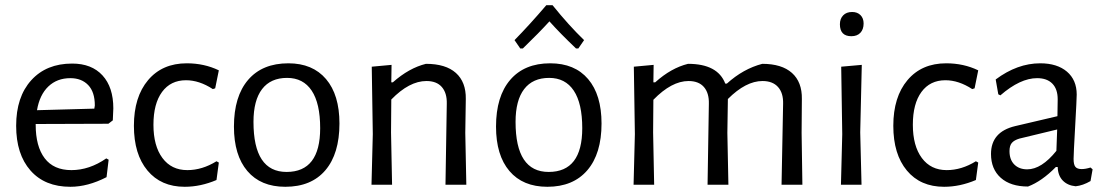

<svg xmlns="http://www.w3.org/2000/svg" viewBox="-20 -709 4244 737"><path d="M117 -230V-233L396 -234L413 -247L415 -293C415 -347 401.2 -389.2 373.5 -419.5C345.8 -449.8 307 -465 257 -465C191 -465 138.7 -443.7 100 -401C61.3 -358.3 42 -300 42 -226C42 -153.3 60.3 -96.2 97 -54.5C133.7 -12.8 184.7 8 250 8C294.7 8 341 -4.3 389 -29L397 -96L388 -101C344.7 -71 300 -56 254 -56C208.7 -56 174.5 -71.2 151.5 -101.5C128.5 -131.8 117 -174.7 117 -230ZM165.5 -377C187.8 -398.3 216 -409 250 -409C278.7 -409 301.5 -400.2 318.5 -382.5C335.5 -364.8 344 -338.7 344 -304L342 -292L122 -286C128.7 -325.3 143.2 -355.7 165.5 -377Z M820 -439C782.7 -457 741.7 -466 697 -466C634.3 -466 584.8 -444.5 548.5 -401.5C512.2 -358.5 494 -300 494 -226C494 -153.3 511.3 -96.2 546 -54.5C580.7 -12.8 628.3 8 689 8C729.7 8 770.3 -0.7 811 -18L820 -85L811 -90C774.3 -67.3 737 -56 699 -56C658.3 -56 626.5 -71.5 603.5 -102.5C580.5 -133.5 569 -176 569 -230C569 -284 580 -326 602 -356C624 -386 654.7 -401 694 -401C728 -401 762.3 -389.7 797 -367L806 -370Z M1231.5 -405.5C1197.2 -445.8 1149 -466 1087 -466C1020.3 -466 968.8 -444.8 932.5 -402.5C896.2 -360.2 878 -300.3 878 -223C878 -149.7 895.2 -92.8 929.5 -52.5C963.8 -12.2 1012.3 8 1075 8C1141.7 8 1193 -13.2 1229 -55.5C1265 -97.8 1283 -157.7 1283 -235C1283 -308.3 1265.8 -365.2 1231.5 -405.5ZM986 -367C1008 -395.7 1040 -410 1082 -410C1123.3 -410 1154.8 -393.7 1176.5 -361C1198.2 -328.3 1209 -280.3 1209 -217C1209 -105 1166 -49 1080 -49C995.3 -49 953 -113 953 -241C953 -296.3 964 -338.3 986 -367Z M1676 -375C1689.3 -359.7 1695.7 -338.3 1695 -311L1690 0H1770L1766 -199L1768 -329C1768.7 -372.3 1756 -405.7 1730 -429C1704 -452.3 1665.7 -464 1615 -464C1571.7 -453.3 1529.3 -429.7 1488 -393H1482L1483 -460L1407 -453L1411 -194L1406 0H1485L1481 -201L1482 -327C1528 -374.3 1573 -398 1617 -398C1643 -398 1662.7 -390.3 1676 -375Z M2077 -689C2033.7 -638.3 1993 -593.7 1955 -555L1977 -523H1987C2029.7 -564.3 2063.7 -599 2089 -627C2115.7 -597 2149.7 -562.3 2191 -523H2200L2222 -555C2182.7 -593 2142.3 -637.7 2101 -689ZM2237.5 -405.5C2203.2 -445.8 2154.7 -466 2092 -466C2026 -466 1974.8 -444.8 1938.5 -402.5C1902.2 -360.2 1884 -300.3 1884 -223C1884 -149.7 1901.2 -92.8 1935.5 -52.5C1969.8 -12.2 2018.3 8 2081 8C2147 8 2198.2 -13.2 2234.5 -55.5C2270.8 -97.8 2289 -157.7 2289 -235C2289 -308.3 2271.8 -365.2 2237.5 -405.5ZM1992 -367C2014 -395.7 2046 -410 2088 -410C2129.3 -410 2160.8 -393.7 2182.5 -361C2204.2 -328.3 2215 -280.3 2215 -217C2215 -105 2172 -49 2086 -49C2001.3 -49 1959 -113 1959 -241C1959 -296.3 1970 -338.3 1992 -367Z M2966.5 -375C2980.2 -359.7 2986.7 -338.3 2986 -311L2980 0H3060L3057 -199L3058 -329C3058.7 -372.3 3046 -405.7 3020 -429C2994 -452.3 2956 -464 2906 -464C2857.3 -451.3 2812 -426 2770 -388H2764C2744.7 -438.7 2697 -464 2621 -464C2577.7 -453.3 2535.7 -429.7 2495 -393H2488L2489 -460L2413 -453L2417 -194L2412 0H2491L2487 -201L2488 -326C2534.7 -374 2579.7 -398 2623 -398C2649 -398 2668.7 -390.3 2682 -375C2695.3 -359.7 2701.7 -338.3 2701 -311L2696 0H2776L2772 -199L2774 -329C2820 -375 2864.3 -398 2907 -398C2933 -398 2952.8 -390.3 2966.5 -375Z M3283 -651C3275 -659 3264.3 -663 3251 -663C3236.3 -663 3224.8 -658.7 3216.5 -650C3208.2 -641.3 3204 -630 3204 -616C3204 -585.3 3218.7 -570 3248 -570C3262.7 -570 3274.2 -574.3 3282.5 -583C3290.8 -591.7 3295 -603.7 3295 -619C3295 -632.3 3291 -643 3283 -651ZM3287 0 3282 -201 3288 -460 3209 -453 3213 -194 3208 0Z M3735 -439C3697.7 -457 3656.7 -466 3612 -466C3549.3 -466 3499.8 -444.5 3463.5 -401.5C3427.2 -358.5 3409 -300 3409 -226C3409 -153.3 3426.3 -96.2 3461 -54.5C3495.7 -12.8 3543.3 8 3604 8C3644.7 8 3685.3 -0.7 3726 -18L3735 -85L3726 -90C3689.3 -67.3 3652 -56 3614 -56C3573.3 -56 3541.5 -71.5 3518.5 -102.5C3495.5 -133.5 3484 -176 3484 -230C3484 -284 3495 -326 3517 -356C3539 -386 3569.7 -401 3609 -401C3643 -401 3677.3 -389.7 3712 -367L3721 -370Z M4075.5 -434C4050.5 -455.3 4016.3 -466 3973 -466C3914.3 -466 3857.3 -445.3 3802 -404L3812 -347L3820 -343C3870.7 -387 3917.7 -409 3961 -409C3986.3 -409 4005.8 -402 4019.5 -388C4033.2 -374 4040 -354 4040 -328L4039 -263L3877 -225C3815 -210.3 3784 -174.7 3784 -118C3784 -79.3 3796.5 -48.8 3821.5 -26.5C3846.5 -4.2 3881.3 7 3926 7C3961.3 -6.3 3997 -31.3 4033 -68H4040C4040.7 -46 4047.2 -28.7 4059.5 -16C4071.8 -3.3 4088.3 4 4109 6C4127.7 4 4146.7 -2.7 4166 -14L4174 -59L4166 -66C4153.3 -62 4142 -60 4132 -60C4120.7 -60 4112.7 -62.8 4108 -68.5C4103.3 -74.2 4101 -84.3 4101 -99C4101 -111 4103 -152.3 4107 -223C4111 -293.7 4113 -334.7 4113 -346C4113 -383.3 4100.5 -412.7 4075.5 -434ZM3864 -160.5C3870 -167.5 3879.7 -173 3893 -177L4038 -212L4035 -130C3997 -82.7 3959.7 -59 3923 -59C3902.3 -59 3885.8 -65.2 3873.5 -77.5C3861.2 -89.8 3855 -107 3855 -129C3855 -143 3858 -153.5 3864 -160.5Z"/></svg>

Font: Alegreya Sans
Style: Regular
Weight: 400
Designer: Juan Pablo del Peral
Foundry: Huerta Tipografica
Version: Version 1.000;PS 001.000;hotconv 1.0.70;makeotf.lib2.5.58329